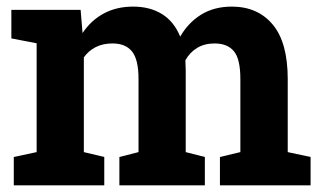

<svg xmlns="http://www.w3.org/2000/svg" viewBox="-20 -558 970 578"><path d="M14.2 -442.4V-528.3H222.7L228.5 -458.5Q253.9 -496.6 292.2 -517.3Q330.6 -538.1 380.9 -538.1Q431.6 -538.1 467.8 -515.6Q503.9 -493.2 522.5 -447.8Q546.9 -490.2 585.9 -514.2Q625 -538.1 677.7 -538.1Q755.9 -538.1 801 -484.1Q846.2 -430.2 846.2 -319.8V-100.1L915 -85.4V0H642.1V-85.4L703.6 -100.1V-320.3Q703.6 -380.4 684.1 -403.8Q664.6 -427.2 626 -427.2Q595.7 -427.2 573.5 -413.8Q551.3 -400.4 538.1 -376.5Q538.1 -367.2 538.6 -360.6Q539.1 -354 539.1 -347.2V-100.1L596.7 -85.4V0H339.4V-85.4L397 -100.1V-320.3Q397 -378.9 377.4 -403.1Q357.9 -427.2 318.8 -427.2Q290 -427.2 268.3 -416.3Q246.6 -405.3 232.4 -385.3V-100.1L293.9 -85.4V0H21.5V-85.4L90.3 -100.1V-427.7Z"/></svg>

Font: TypoPRO Roboto Slab
Style: Bold
Weight: 700
Designer: Google
Version: Version 1.100263; 2013; ttfautohint (v0.94.20-1c74) -l 8 -r 